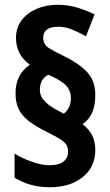

<svg xmlns="http://www.w3.org/2000/svg" viewBox="-20 -780 460 804"><path d="M45 -390Q45 -468 105 -509Q47 -551 47 -621Q47 -664 70.5 -695Q94 -726 133.5 -743Q173 -760 222 -760Q262 -760 299 -749.5Q336 -739 376 -720L340 -628Q310 -645 281 -656.5Q252 -668 225 -668Q161 -668 161 -622Q161 -594 184.5 -579Q208 -564 246 -546Q305 -518 342 -481Q379 -444 379 -383Q379 -341 367 -311Q355 -281 326 -260Q354 -238 366.5 -212Q379 -186 379 -153Q379 -80 326 -38Q273 4 190 4Q145 4 108 -6.5Q71 -17 41 -36V-137Q72 -117 114 -102.5Q156 -88 186 -88Q227 -88 246 -103.5Q265 -119 265 -144Q265 -162 258 -173.5Q251 -185 232.5 -197Q214 -209 177 -227Q129 -251 100 -273.5Q71 -296 58 -323.5Q45 -351 45 -390ZM147 -403Q147 -376 168.5 -354.5Q190 -333 230 -313L247 -304Q277 -328 277 -369Q277 -399 258 -420.5Q239 -442 183 -467Q147 -450 147 -403Z"/></svg>

Font: Noto Sans Tamil Condensed
Style: Bold
Weight: 700
Width: 3
Designer: Jelle Bosma - Monotype Design Team
Foundry: Monotype Imaging Inc.
Version: Version 2.004; ttfautohint (v1.8.4.7-5d5b)